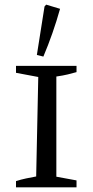

<svg xmlns="http://www.w3.org/2000/svg" viewBox="-20 -808 400 828"><path d="M49 0V-27Q71 -34 92.5 -38.5Q114 -43 136 -47L145 -476L49 -494V-524H310V-497Q293 -492 272 -487Q251 -482 223 -478V-46L310 -30V0ZM167 -564 139 -571 172 -780 179 -788 239 -770Q209 -663 167 -564Z"/></svg>

Font: Piazzolla SC
Style: Regular
Weight: 400
Designer: Juan Pablo del Peral
Foundry: Huerta Tipografica
Version: Version 1.330